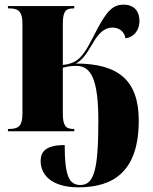

<svg xmlns="http://www.w3.org/2000/svg" viewBox="-20 -562 655 822"><path d="M316 240C468 240 574 170 574 -46C574 -218 487 -290 304 -290C329 -302 347 -325 375 -373C402 -421 428 -444 461 -444C490 -444 513 -427 517 -398C547 -401 577 -426 577 -473C577 -510 558 -542 509 -542C465 -542 439 -518 395 -435C366 -379 347 -339 322 -315C303 -296 279 -287 249 -284V-460C249 -511 260 -526 293 -526H298V-536H14V-526H21C61 -526 76 -510 76 -462V-75C76 -25 61 -10 20 -10H14V0H298V-10H293C260 -10 249 -27 249 -75V-272C267 -277 282 -280 307 -280C372 -280 401 -217 401 -45C401 164 383 230 324 230C275 230 257 189 257 59C173 59 154 90 154 127C154 189 204 240 316 240Z"/></svg>

Font: Noto Serif Display Condensed Black
Style: Regular
Weight: 900
Width: 3
Designer: Monotype Design Team
Foundry: Monotype Imaging Inc.
Version: Version 2.009